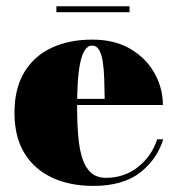

<svg xmlns="http://www.w3.org/2000/svg" viewBox="-20 -600 582 630"><path d="M285.5 10Q210 10 151.8 -16.8Q93.5 -43.5 60.5 -96.8Q27.5 -150 27.5 -230Q27.5 -310 59.8 -363.2Q92 -416.5 149.5 -443.2Q207 -470 282.5 -470Q357 -470 408.8 -439Q460.5 -408 487.5 -359Q514.5 -310 514.5 -255.5H94V-275.5H323.5Q323 -310 322 -341.5Q321 -373 317.2 -397.5Q313.5 -422 305.2 -436.2Q297 -450.5 282.5 -450.5Q268 -450.5 258.2 -435.2Q248.5 -420 243 -393Q237.5 -366 235.2 -329.5Q233 -293 233 -250Q233 -196 236.8 -152.8Q240.5 -109.5 250.5 -79.2Q260.5 -49 279.2 -32.8Q298 -16.5 327.5 -16.5Q388 -16.5 432.8 -52Q477.5 -87.5 496 -143H515.5Q496 -78 440 -34Q384 10 285.5 10ZM165 -560V-579.5H405V-560Z"/></svg>

Font: Bodoni Moda Black
Style: Regular
Weight: 900
Version: Version 2.005